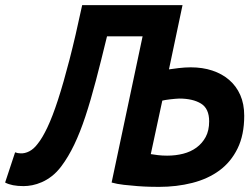

<svg xmlns="http://www.w3.org/2000/svg" viewBox="-68 -720 978 750"><path d="M489 -578H350Q327 -483 306.5 -405Q286 -327 265.5 -265Q245 -203 222 -155Q199 -107 172 -71Q154 -47 134.5 -32Q115 -17 95.5 -8.5Q76 0 58 3.5Q40 7 24 7Q-22 7 -48 -7L-9 -125Q-4 -123 1.5 -122Q7 -121 12 -121Q29 -120 46.5 -129Q64 -138 79 -158Q97 -180 117 -222Q137 -264 158.5 -330Q180 -396 203.5 -487Q227 -578 253 -700H376H515H645L592 -449Q604 -451 629.5 -454Q655 -457 677 -457Q723 -457 761 -444.5Q799 -432 827 -408Q855 -384 870.5 -349Q886 -314 886 -268Q886 -193 860 -140Q834 -87 789 -54Q744 -21 683 -5.5Q622 10 553 10Q540 10 517.5 9.5Q495 9 469 7Q443 5 416 2Q389 -1 368 -7ZM521 -118Q532 -116 549 -114Q566 -112 585 -112Q618 -112 647.5 -119.5Q677 -127 699.5 -143.5Q722 -160 735.5 -185Q749 -210 749 -246Q749 -296 717 -315.5Q685 -335 632 -335Q626 -335 616 -334Q606 -333 596.5 -332Q587 -331 578.5 -329.5Q570 -328 566 -327Z"/></svg>

Font: PT Sans
Style: Bold Italic
Weight: 700
Italic angle: -12°
Designer: A.Korolkova, O.Umpeleva, V.Yefimov
Foundry: ParaType Ltd
Version: Version 2.003W OFL